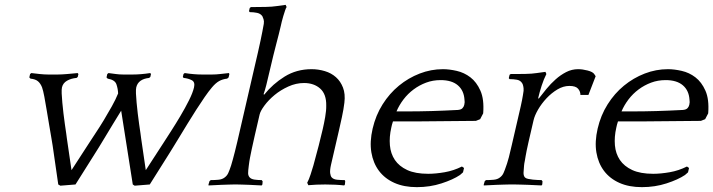

<svg xmlns="http://www.w3.org/2000/svg" viewBox="-20 -760 2939 791"><path d="M527 0 534.8 5 597 0 677.6 -128C680.6 -132.7 685.9 -141.2 693.4 -153.5C701 -165.8 709.8 -180.3 720 -197C730.2 -213.7 741.1 -231.7 752.9 -251C764.7 -270.3 776.6 -289.3 788.6 -308C800.6 -326.7 812.1 -344 823.1 -360C834.1 -376 844.2 -389.3 853.3 -400C863.4 -412 873.3 -420.7 882.8 -426C892.4 -431.3 903.3 -434.7 915.7 -436L921.8 -441L925 -455L923 -459C909.3 -457.7 897.2 -456.3 886.5 -455C875.9 -453.7 864.9 -453 853.6 -453H812.6C790.6 -453 766.7 -455 741 -459L736 -455L733.3 -443L736.4 -439C749.4 -437.7 760.6 -434.5 770.2 -429.5C779.7 -424.5 782.7 -414.7 779.3 -400C776 -385.3 769 -367.5 758.5 -346.5C748 -325.5 736.2 -304 723.1 -282C710 -260 697.3 -239.3 684.8 -220C672.3 -200.7 662.5 -185.3 655.2 -174L580.6 -59L561.6 -189C561.2 -193 560.3 -200.3 558.7 -211C557.2 -221.7 555.4 -234 553.3 -248C551.2 -262 549.2 -276.8 547.5 -292.5C545.8 -308.2 544.2 -323 542.8 -337C541.4 -351 540.5 -363.7 540.1 -375C539.7 -386.3 540.1 -394.7 541.3 -400C546.6 -422.7 564.2 -435.7 594.4 -439L599.3 -443L602 -455L599 -459C572.7 -455 548.6 -453 526.6 -453H487.6C476.9 -453 466.9 -453.7 457.5 -455C448.2 -456.3 438 -457.7 427 -459L422 -455L418.8 -441L423.7 -436C443.6 -432.7 455.6 -424.8 459.7 -412.5C463.9 -400.2 466.2 -387.7 466.6 -375C460.2 -359 451.6 -341.3 440.8 -322C430 -302.7 419 -283.7 407.7 -265C396.4 -246.3 385.4 -229 374.7 -213C364 -197 355.5 -184 349.2 -174L274.6 -59L255.6 -189C255.2 -193 254.3 -200.3 252.7 -211C251.2 -221.7 249.4 -234 247.3 -248C245.2 -262 243.2 -276.8 241.5 -292.5C239.8 -308.2 238.2 -323 236.8 -337C235.4 -351 234.5 -363.7 234.1 -375C233.7 -386.3 234.1 -394.7 235.3 -400C238.1 -412 245.1 -421.2 256.2 -427.5C267.3 -433.8 280.4 -437.7 295.4 -439L300.3 -443L303 -455L300 -459C286.3 -457.7 271.9 -456.3 256.5 -455C241.2 -453.7 228.3 -453 217.6 -453H178.6C167.9 -453 156.4 -453.7 144 -455C131.7 -456.3 120 -457.7 109 -459L104 -455L100.8 -441L105.7 -436C119.4 -434.7 129.7 -431 136.6 -425C143.6 -419 149.1 -410.7 153.3 -400C156.5 -390.7 159.6 -378 162.6 -362C165.5 -346 168.8 -327.5 172.3 -306.5C175.7 -285.5 179.2 -265 182.6 -245C185.9 -225 189 -207.2 191.7 -191.5C194.4 -175.8 196.2 -165.3 196.9 -160L220 0L228.8 5L291 0L371.6 -128C374.6 -132.7 379.9 -141 387.3 -153C394.8 -165 403.4 -179.2 413.1 -195.5C422.9 -211.8 433.4 -229.3 444.8 -248C456.1 -266.7 467.5 -285.3 479.2 -304Z M1245.6 -7 1250.3 3C1271.4 1 1294.7 0 1320 0C1333.3 0 1346.9 0.3 1360.8 1C1374.6 1.7 1387.1 2.7 1398.1 4L1401 0L1402.2 -14L1400.2 -18C1389.5 -18 1379.1 -18.5 1369 -19.5C1358.9 -20.5 1351.5 -23.7 1346.7 -29C1343.5 -32.3 1341.3 -38.2 1340.2 -46.5C1339.2 -54.8 1340.4 -66.7 1343.9 -82L1376.5 -223C1379.7 -237 1383.8 -255.2 1388.6 -277.5C1393.4 -299.8 1396.8 -319.7 1398.8 -337C1401.7 -361 1399.8 -381.7 1393.1 -399C1386.4 -416.3 1376.8 -430.7 1364 -442C1351.3 -453.3 1336.1 -461.7 1318.3 -467C1300.5 -472.3 1282.3 -475 1263.7 -475C1222.3 -475 1185.3 -464.8 1152.6 -444.5C1119.9 -424.2 1091.9 -399.3 1068.4 -370L1065.9 -372C1069.4 -381.3 1073.1 -394 1077.2 -410C1081.2 -426 1086.4 -448 1092.9 -476C1101.7 -514 1110 -547.8 1117.8 -577.5C1125.7 -607.2 1132.1 -632.7 1137 -654L1140.9 -671C1142.6 -678.3 1144.7 -686 1147.2 -694C1149.7 -702 1152.1 -709.5 1154.4 -716.5C1156.7 -723.5 1158.8 -728.3 1160.8 -731L1156.8 -740L1120.7 -735C1107.6 -733 1092.3 -731.8 1074.9 -731.5C1057.5 -731.2 1043.1 -731 1031.8 -731H1013.8L1008.8 -727L1005.8 -714L1008.9 -710C1019.6 -710 1029.7 -709 1039.2 -707C1048.8 -705 1056 -700.3 1061 -693C1062.4 -690.3 1064 -686.3 1065.7 -681C1067.5 -675.7 1067.9 -669.3 1066.8 -662C1065 -651.3 1063.1 -640.7 1060.9 -630C1058.8 -619.3 1056.3 -607 1053.4 -593C1050.5 -579 1046.9 -562.5 1042.5 -543.5L1026.4 -474L971 -234L957.5 -175.5C953.9 -159.8 950.6 -146.2 947.5 -134.5C944.5 -122.8 941.8 -112.7 939.5 -104C937.2 -95.3 934.7 -86.7 932 -78C927.6 -64.7 923.7 -54.3 920.3 -47C917 -39.7 912.1 -33.7 905.7 -29C899.1 -23.7 890.6 -20.5 880 -19.5C869.4 -18.5 858.8 -18 848.2 -18L843.2 -14L839 0L839.1 4C843.7 4 851 3.7 860.8 3C870.6 2.3 880.7 1.8 891.2 1.5C901.6 1.2 911.6 0.8 921.4 0.5C931.1 0.2 938.3 0 943 0H957C961.7 0 968.6 0.2 977.9 0.5C987.1 0.8 997.1 1.2 1007.7 1.5C1018.2 1.8 1028.1 2.3 1037.3 3C1046.5 3.7 1053.4 4 1058.1 4L1061 0L1062 -13L1058.2 -18C1048.2 -18 1038.5 -18.7 1029.1 -20C1019.8 -21.3 1013 -24.3 1008.7 -29C1004.4 -33.7 1002.3 -39.5 1002.2 -46.5C1002.2 -53.5 1003.1 -64 1005 -78C1006.4 -90 1008.1 -100.8 1010 -110.5C1011.9 -120.2 1014.4 -132.3 1017.4 -147C1020.5 -161.7 1024.5 -179.8 1029.5 -201.5L1049.5 -288C1051.8 -298 1058.5 -310.5 1069.7 -325.5C1080.8 -340.5 1094.6 -354.8 1111.1 -368.5C1127.6 -382.2 1146.4 -393.8 1167.7 -403.5C1188.9 -413.2 1210.5 -418 1232.5 -418C1259.8 -418 1282.1 -410.3 1299.2 -395C1316.3 -379.7 1324.6 -356.3 1324 -325C1324.3 -311.7 1322.8 -296 1319.7 -278C1316.5 -260 1313.2 -243.3 1309.6 -228C1305.5 -210 1300 -187.5 1293.1 -160.5C1286.2 -133.5 1278.8 -106 1271 -78C1267.9 -67.3 1264 -55 1259.5 -41C1254.9 -27 1250.3 -15.7 1245.6 -7Z M1958.1 -269 1970.6 -293C1973.6 -331.7 1969.8 -362.8 1959.2 -386.5C1948.7 -410.2 1934.9 -428.5 1917.9 -441.5C1900.9 -454.5 1882.1 -463.3 1861.5 -468C1841 -472.7 1822 -475 1804.7 -475C1772 -475 1740.1 -469 1709 -457C1677.9 -445 1649.4 -428.3 1623.5 -407C1597.5 -385.7 1575.1 -360 1556.2 -330C1537.3 -300 1523.6 -266.7 1515.1 -230C1506.8 -194 1505.1 -161.3 1510 -132C1514.9 -102.7 1525.4 -77.3 1541.4 -56C1557.5 -34.7 1578.7 -18.2 1605 -6.5C1631.3 5.2 1662.1 11 1697.5 11C1733.5 11 1767.3 5.8 1799 -4.5C1830.8 -14.8 1856.1 -26.3 1875 -39L1887.5 -50L1891.7 -68L1883.1 -74C1860.5 -62.7 1836.8 -54.8 1812.2 -50.5C1787.5 -46.2 1764.8 -44 1744.2 -44C1708.8 -44 1680 -49.2 1657.7 -59.5C1635.5 -69.8 1618.5 -83.7 1606.8 -101C1595.2 -118.3 1588.3 -138.5 1586.3 -161.5C1584.3 -184.5 1586.2 -208.7 1592 -234L1594.9 -246.5C1595.9 -250.8 1597.3 -255.3 1599 -260H1717C1753.7 -260 1791.1 -260.3 1829.3 -261C1867.4 -261.7 1904.5 -262 1940.5 -262ZM1795.3 -430C1825.9 -430 1849.6 -422.8 1866.3 -408.5C1883 -394.2 1892.1 -374.3 1893.6 -349C1894.1 -345.7 1894.4 -342.3 1894.3 -339C1894.1 -335.7 1893.6 -332 1892.7 -328C1891.5 -322.7 1888.9 -318 1885 -314C1881.1 -310 1874.7 -307.7 1865.9 -307C1828.1 -305 1792.1 -303.5 1757.8 -302.5C1723.6 -301.5 1688.5 -301 1652.5 -301H1613.5C1620.8 -318.3 1630.5 -334.8 1642.4 -350.5C1654.4 -366.2 1668.2 -379.8 1683.9 -391.5C1699.6 -403.2 1716.7 -412.5 1735.3 -419.5C1754 -426.5 1773.9 -430 1795.3 -430Z M2199.7 -354 2197 -355C2200.8 -371.7 2205.6 -389 2211.5 -407C2217.3 -425 2223.8 -441 2231 -455L2227.1 -464L2191 -459C2177.8 -457 2162.6 -455.8 2145.2 -455.5C2127.8 -455.2 2113.4 -455 2102 -455H2084L2079.4 -452L2076.1 -438L2079.2 -434C2089.9 -434 2100 -433.2 2109.6 -431.5C2119.2 -429.8 2126.5 -425 2131.3 -417C2132.8 -415 2134.3 -411.2 2135.6 -405.5C2137 -399.8 2137.5 -393.3 2137.1 -386C2136.2 -379.3 2135.3 -373 2134.2 -367C2133.2 -361 2132 -354.3 2130.6 -347C2129.3 -339.7 2127.5 -331.2 2125.2 -321.5L2117 -286L2088.6 -163C2083.1 -139 2079 -122 2076.4 -112C2073.7 -102 2071.3 -93.7 2069.1 -87L2066 -78C2061.6 -64.7 2057.7 -54.3 2054.3 -47C2051 -39.7 2046.1 -33.7 2039.7 -29C2033.1 -23.7 2024.6 -20.5 2014 -19.5C2003.4 -18.5 1992.8 -18 1982.2 -18L1977.2 -14L1973 0L1973.1 4C1977.7 4 1985 3.7 1994.8 3C2004.6 2.3 2014.9 1.8 2025.7 1.5C2036.4 1.2 2046.6 0.8 2056.4 0.5C2066.1 0.2 2073.3 0 2078 0H2102C2106.7 0 2114.1 0.2 2124.4 0.5C2134.6 0.8 2145.4 1.2 2156.7 1.5C2167.9 1.8 2178.6 2.3 2188.8 3C2199 3.7 2206.4 4 2211.1 4L2214 0L2215 -13L2211.2 -18C2207.2 -18 2201.9 -18.2 2195.3 -18.5C2188.7 -18.8 2182 -19.3 2175.1 -20C2168.3 -20.7 2161.8 -21.7 2155.8 -23C2149.8 -24.3 2145.4 -26.3 2142.7 -29C2138.4 -33.7 2136.5 -40.5 2136.9 -49.5C2137.3 -58.5 2138 -68 2139 -78L2140.1 -87C2141.2 -91.7 2142 -96.2 2142.7 -100.5C2143.4 -104.8 2144.3 -110.2 2145.4 -116.5C2146.5 -122.8 2148 -130.5 2149.7 -139.5C2151.5 -148.5 2154 -160.3 2157.4 -175L2178 -264C2181 -277.3 2187.3 -292.2 2196.7 -308.5C2206.2 -324.8 2217.7 -340.3 2231.5 -355C2245.2 -369.7 2260.2 -381.8 2276.4 -391.5C2292.6 -401.2 2309.1 -406 2325.7 -406C2343.1 -406 2355 -402.2 2361.6 -394.5C2368.1 -386.8 2371.3 -378.3 2371.2 -369H2404.2L2434 -446L2428 -455C2424.1 -461 2415 -465.8 2400.9 -469.5C2386.7 -473.2 2373.7 -475 2361.7 -475C2344.3 -475 2327.9 -471 2312.4 -463C2296.9 -455 2282.4 -445 2269 -433C2255.5 -421 2243 -408 2231.5 -394C2219.9 -380 2209.3 -366.7 2199.7 -354Z M2885.1 -269 2897.6 -293C2900.6 -331.7 2896.8 -362.8 2886.2 -386.5C2875.7 -410.2 2861.9 -428.5 2844.9 -441.5C2827.9 -454.5 2809.1 -463.3 2788.5 -468C2768 -472.7 2749 -475 2731.7 -475C2699 -475 2667.1 -469 2636 -457C2604.9 -445 2576.4 -428.3 2550.5 -407C2524.5 -385.7 2502.1 -360 2483.2 -330C2464.3 -300 2450.6 -266.7 2442.1 -230C2433.8 -194 2432.1 -161.3 2437 -132C2441.9 -102.7 2452.4 -77.3 2468.4 -56C2484.5 -34.7 2505.7 -18.2 2532 -6.5C2558.3 5.2 2589.1 11 2624.5 11C2660.5 11 2694.3 5.8 2726 -4.5C2757.8 -14.8 2783.1 -26.3 2802 -39L2814.5 -50L2818.7 -68L2810.1 -74C2787.5 -62.7 2763.8 -54.8 2739.2 -50.5C2714.5 -46.2 2691.8 -44 2671.2 -44C2635.8 -44 2607 -49.2 2584.7 -59.5C2562.5 -69.8 2545.5 -83.7 2533.8 -101C2522.2 -118.3 2515.3 -138.5 2513.3 -161.5C2511.3 -184.5 2513.2 -208.7 2519 -234L2521.9 -246.5C2522.9 -250.8 2524.3 -255.3 2526 -260H2644C2680.7 -260 2718.1 -260.3 2756.3 -261C2794.4 -261.7 2831.5 -262 2867.5 -262ZM2722.3 -430C2752.9 -430 2776.6 -422.8 2793.3 -408.5C2810 -394.2 2819.1 -374.3 2820.6 -349C2821.1 -345.7 2821.4 -342.3 2821.3 -339C2821.1 -335.7 2820.6 -332 2819.7 -328C2818.5 -322.7 2815.9 -318 2812 -314C2808.1 -310 2801.7 -307.7 2792.9 -307C2755.1 -305 2719.1 -303.5 2684.8 -302.5C2650.6 -301.5 2615.5 -301 2579.5 -301H2540.5C2547.8 -318.3 2557.5 -334.8 2569.4 -350.5C2581.4 -366.2 2595.2 -379.8 2610.9 -391.5C2626.6 -403.2 2643.7 -412.5 2662.3 -419.5C2681 -426.5 2700.9 -430 2722.3 -430Z"/></svg>

Font: Quattrocento
Style: Italic
Weight: 400
Italic angle: -13°
Designer: Pablo Impallari
Foundry: Pablo Impallari, Igino Marini, Branda Gallo
Version: Version 2.000